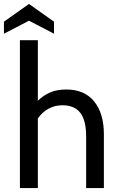

<svg xmlns="http://www.w3.org/2000/svg" viewBox="-41 -954 603 974"><path d="M486 -273V0H396V-262Q396 -343 366.5 -381.5Q337 -420 275 -420Q237 -420 205 -402.5Q173 -385 151 -353V0H60V-750H151V-443Q180 -471 214.5 -485.5Q249 -500 295 -500Q388 -500 437 -439Q486 -378 486 -273ZM233 -844V-783L106 -849L-21 -783V-844L106 -934Z"/></svg>

Font: Cabin
Style: Regular
Weight: 400
Designer: Pablo Impallari
Foundry: Pablo Impallari. http://www.impallari.com Igino Marini. http://www.ikern.com
Version: Version 2.001